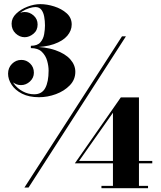

<svg xmlns="http://www.w3.org/2000/svg" viewBox="-20 -830 800 952"><path d="M101 100 585 -650H604.5L121.5 100ZM173.5 -348Q123.5 -348 89.2 -365.5Q55 -383 37.5 -410Q20 -437 20 -464.5Q20 -494 39.5 -513.5Q59 -533 86 -533Q111 -533 129.5 -515Q148 -497 148 -469.5Q148 -444 128.5 -426Q109 -408 84 -408Q60 -408 40.2 -425Q20.5 -442 20.5 -464.5H32Q32 -438 49 -414.8Q66 -391.5 92.8 -377Q119.5 -362.5 149.5 -362.5Q187.5 -362.5 204.2 -393.2Q221 -424 221 -480Q221 -502.5 213.8 -528.5Q206.5 -554.5 187.5 -573Q168.5 -591.5 133 -591.5V-598.5Q205.5 -598.5 254.5 -581.2Q303.5 -564 328.5 -535.8Q353.5 -507.5 353.5 -474Q353.5 -435 326 -406.8Q298.5 -378.5 257.2 -363.2Q216 -348 173.5 -348ZM483 103V91.5H540V-271L372 -32H735V-20H351L579 -347H669V91.5H714V103ZM133 -595.5V-603Q165.5 -603 180.2 -620Q195 -637 199 -660.8Q203 -684.5 203 -703.5Q203 -726 199.2 -747Q195.5 -768 185.2 -781.5Q175 -795 155.5 -795Q143 -795 125 -789.5Q107 -784 90 -773.2Q73 -762.5 61.5 -747.2Q50 -732 50 -712.5H38.5Q38.5 -737.5 59 -754Q79.5 -770.5 102.5 -770.5Q127 -770.5 146.8 -753Q166.5 -735.5 166.5 -708.5Q166.5 -679.5 145.8 -662.5Q125 -645.5 102.5 -645.5Q77.5 -645.5 57.5 -664.2Q37.5 -683 37.5 -712.5Q37.5 -740.5 60.2 -762.2Q83 -784 116 -796.8Q149 -809.5 179.5 -809.5Q213 -809.5 249.2 -798Q285.5 -786.5 310.5 -764.2Q335.5 -742 335.5 -708.5Q335.5 -678.5 313.8 -652.8Q292 -627 247.2 -611.2Q202.5 -595.5 133 -595.5Z"/></svg>

Font: Bodoni Moda Black
Style: Regular
Weight: 900
Version: Version 2.005